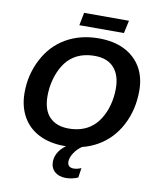

<svg xmlns="http://www.w3.org/2000/svg" viewBox="-108 -924 995 1214"><g transform="rotate(10 389.0 -317.0)"><path d="M453.1 -698.2Q548.8 -698.2 617.7 -663.8Q686.5 -629.4 723.9 -566.2Q761.2 -502.9 761.2 -415.5Q761.2 -294.9 710 -195.8Q658.2 -96.2 565.9 -43.2Q473.6 9.8 355 9.8Q261.2 9.8 191.4 -25.4Q122.1 -60.5 85.4 -126.2Q48.8 -191.9 48.8 -279.8Q48.8 -395 100.6 -494.1Q151.9 -593.3 243.2 -645.8Q334.5 -698.2 453.1 -698.2ZM446.3 -584.5Q367.2 -584.5 311.5 -547.9Q274.4 -523.4 248.5 -481.7Q222.7 -439.9 209 -388.7Q195.3 -337.4 195.3 -283.7Q195.3 -193.8 239.3 -148.7Q283.2 -103.5 361.8 -103.5Q440.4 -103.5 496.1 -140.1Q533.2 -164.6 559.3 -205.6Q585.4 -246.6 599.1 -297.9Q612.8 -349.1 612.8 -403.8Q612.8 -489.7 570.1 -537.1Q527.3 -584.5 446.3 -584.5ZM398.4 207.5Q354.5 207.5 327.6 184.1Q300.8 160.6 300.8 120.1Q300.8 84.5 323 52Q345.2 19.5 388.7 -4.9H468.8Q439 13.7 418.2 44.9Q397.5 76.2 397.5 103Q397.5 121.6 408.2 130.9Q418.9 140.1 436 140.1Q459.5 140.1 485.8 128.9L476.6 190.9Q438.5 207.5 398.4 207.5ZM620.1 -840.8 602.1 -758.8H315.9L332 -840.8Z"/></g></svg>

Font: Arimo
Style: Italic
Weight: 400
Italic angle: -12°
Designer: Steve Matteson
Foundry: Monotype Imaging Inc.
Version: Version 1.33